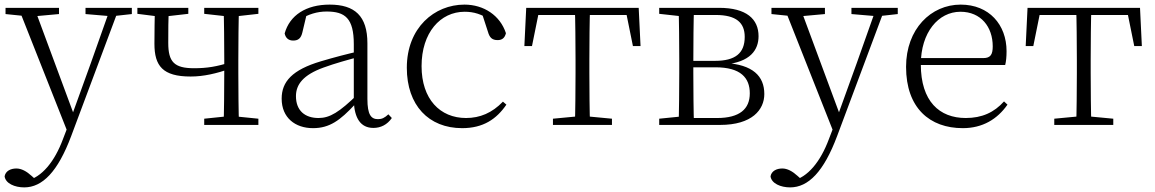

<svg xmlns="http://www.w3.org/2000/svg" viewBox="-32 -542 5009 833"><path d="M73 271C152 271 219 203 277 48L485 -508H447L362 -268L272 -19L269 -11L241 62C205 159 149 228 83 242L103 259L133 246L105 221C83 201 61 189 39 189C14 189 -8 200 -12 223C-8 254 32 271 73 271ZM266 43 295 -30 289 -44 117 -508H48ZM-8 -481 90 -471H114L224 -481V-508H-8ZM339 -481 445 -472H459L540 -481V-508H339Z M795 -210C852 -210 906 -223 968 -244V-272C909 -253 866 -246 810 -246C724 -246 698 -273 698 -356C698 -412 698 -455 701 -508H640C639 -457 638 -406 638 -352C638 -256 674 -210 795 -210ZM938 0H1005C1003 -48 1002 -158 1002 -226V-283C1002 -349 1003 -460 1005 -508H938C940 -460 941 -349 941 -283V-233C941 -158 940 -48 938 0ZM564 -482 659 -470H680L785 -482V-508H564ZM854 0H1089V-27L980 -38H960L854 -27ZM854 -482 962 -470H982L1089 -482V-508H854Z M1326 14C1398 14 1444 -20 1508 -89H1527L1521 -134C1440 -55 1399 -30 1350 -30C1291 -30 1252 -62 1252 -125C1252 -175 1283 -217 1372 -249C1421 -267 1479 -283 1532 -297V-321C1478 -309 1417 -293 1360 -276C1236 -239 1190 -188 1190 -114C1190 -31 1249 14 1326 14ZM1588 13C1620 13 1648 -1 1668 -30L1653 -46C1637 -31 1625 -25 1608 -25C1578 -25 1562 -44 1562 -113V-354C1562 -473 1507 -522 1398 -522C1296 -522 1225 -476 1203 -397C1207 -377 1220 -366 1240 -366C1261 -366 1274 -375 1280 -402L1299 -482L1263 -454C1306 -481 1345 -492 1385 -492C1465 -492 1503 -463 1503 -350V-102C1506 -30 1532 13 1588 13Z M1973 14C2064 14 2122 -25 2165 -88L2150 -101C2103 -52 2050 -30 1990 -30C1877 -30 1797 -112 1797 -255C1797 -400 1878 -491 1984 -491C2023 -491 2058 -481 2100 -452L2057 -490L2085 -404C2092 -379 2103 -368 2127 -368C2146 -368 2158 -377 2163 -398C2138 -475 2067 -522 1983 -522C1853 -522 1733 -422 1733 -248C1733 -85 1828 14 1973 14Z M2243 -342H2276L2309 -505L2276 -477H2714L2681 -505L2714 -342H2747L2739 -508H2251ZM2367 0H2623V-27L2507 -38H2483L2367 -27ZM2462 0H2528C2526 -48 2525 -158 2525 -226V-283C2525 -349 2526 -460 2528 -508H2462C2464 -460 2465 -349 2465 -283V-226C2465 -158 2464 -48 2462 0Z M2828 0H3092C3231 0 3284 -66 3284 -134C3284 -212 3234 -262 3113 -269L3110 -262C3224 -272 3259 -326 3259 -385C3259 -459 3207 -508 3088 -508H2828V-482L2937 -470L2945 -477H3073C3163 -477 3199 -443 3199 -382C3199 -311 3158 -278 3070 -278H2945V-250H3072C3182 -250 3221 -204 3221 -137C3221 -69 3177 -30 3079 -30H2945L2937 -38L2828 -27ZM2912 0H2979C2977 -48 2976 -158 2976 -226V-267C2976 -349 2977 -460 2979 -508H2912C2914 -460 2915 -349 2915 -283V-226C2915 -158 2914 -48 2912 0Z M3396 271C3475 271 3542 203 3600 48L3808 -508H3770L3685 -268L3595 -19L3592 -11L3564 62C3528 159 3472 228 3406 242L3426 259L3456 246L3428 221C3406 201 3384 189 3362 189C3337 189 3315 200 3311 223C3315 254 3355 271 3396 271ZM3589 43 3618 -30 3612 -44 3440 -508H3371ZM3315 -481 3413 -471H3437L3547 -481V-508H3315ZM3662 -481 3768 -472H3782L3863 -481V-508H3662Z M4145 14C4231 14 4295 -25 4339 -88L4324 -102C4281 -54 4228 -30 4158 -30C4044 -30 3963 -102 3963 -263C3963 -401 4039 -491 4135 -491C4224 -491 4275 -425 4275 -341C4275 -306 4266 -290 4234 -290H3929V-260H4329C4333 -275 4335 -296 4335 -320C4335 -435 4259 -522 4136 -522C4007 -522 3899 -416 3899 -252C3899 -73 4002 14 4145 14Z M4418 -342H4451L4484 -505L4451 -477H4889L4856 -505L4889 -342H4922L4914 -508H4426ZM4542 0H4798V-27L4682 -38H4658L4542 -27ZM4637 0H4703C4701 -48 4700 -158 4700 -226V-283C4700 -349 4701 -460 4703 -508H4637C4639 -460 4640 -349 4640 -283V-226C4640 -158 4639 -48 4637 0Z"/></svg>

Font: Source Han Serif CN VF
Style: Regular
Weight: 250
Designer: Ryoko NISHIZUKA 西塚涼子 (kana & ideographs); Frank Grießhammer (Latin, Greek & Cyrillic); Wenlong ZHANG 张文龙 (bopomofo); San
Foundry: Adobe
Version: Version 2.002;hotconv 1.1.0;makeotfexe 2.6.0